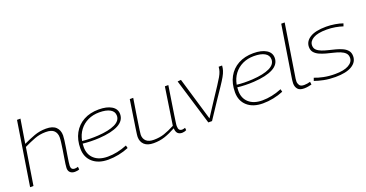

<svg xmlns="http://www.w3.org/2000/svg" viewBox="-36 -1414 3993 2097"><g transform="rotate(-20 1961.0 -365.0)"><path d="M539 -70Q539 -24 582 -24Q602 -24 620 -31L623 1Q611 6 596.5 8Q582 10 571 10Q539 10 518.5 -7.5Q498 -25 498 -60Q498 -74 502.5 -106.5Q507 -139 514 -180.5Q521 -222 527.5 -265Q534 -308 538.5 -344Q543 -380 543 -401Q543 -449 514.5 -478.5Q486 -508 418 -508Q349 -508 288.5 -485Q228 -462 160 -429L92 0H53L170 -740H210L165 -463Q233 -495 296.5 -518.5Q360 -542 434 -542Q511 -542 548 -506Q585 -470 585 -409Q585 -391 580.5 -355.5Q576 -320 569 -276.5Q562 -233 555 -190.5Q548 -148 543.5 -115.5Q539 -83 539 -70Z M1200 -38Q1145 -15 1083 -2.5Q1021 10 960 10Q846 10 779.5 -49Q713 -108 713 -208Q713 -310 754 -385Q795 -460 870 -501Q945 -542 1046 -542Q1140 -542 1195 -508.5Q1250 -475 1250 -415Q1250 -339 1171.5 -297Q1093 -255 946 -246Q897 -243 847 -244.5Q797 -246 755 -251Q753 -231 753 -210Q753 -124 809.5 -73.5Q866 -23 966 -23Q1075 -23 1192 -70ZM1041 -510Q968 -510 909 -482Q850 -454 811 -402.5Q772 -351 759 -280Q800 -275 847.5 -274Q895 -273 943 -276Q1070 -284 1140.5 -317.5Q1211 -351 1211 -410Q1211 -459 1166 -484.5Q1121 -510 1041 -510Z M1488 10Q1416 10 1380 -24Q1344 -58 1344 -114Q1344 -122 1346 -140.5Q1348 -159 1354.5 -201.5Q1361 -244 1373 -323Q1385 -402 1405 -532H1445Q1427 -422 1416 -350Q1405 -278 1398.5 -235Q1392 -192 1389 -170Q1386 -148 1385.5 -138.5Q1385 -129 1384 -124Q1384 -78 1413.5 -51Q1443 -24 1502 -24Q1569 -24 1624.5 -43Q1680 -62 1747 -97L1813 -532H1853Q1834 -408 1821 -326.5Q1808 -245 1801 -197Q1794 -149 1790.5 -125Q1787 -101 1786.5 -92.5Q1786 -84 1786 -80Q1786 -49 1797 -36Q1808 -23 1830 -23Q1835 -23 1845 -25Q1855 -27 1865 -31L1868 -3Q1856 4 1841.5 7Q1827 10 1818 10Q1786 10 1767.5 -8Q1749 -26 1747 -68Q1678 -30 1618 -10Q1558 10 1488 10Z M2167 1H2124L1962 -534L2002 -538L2151 -36Q2222 -146 2271 -220Q2320 -294 2352 -342.5Q2384 -391 2402 -422.5Q2420 -454 2428 -479Q2436 -504 2438 -532H2478Q2476 -502 2467.5 -474.5Q2459 -447 2439 -411.5Q2419 -376 2384 -324Q2349 -272 2295.5 -193Q2242 -114 2167 1Z M2997 -38Q2942 -15 2880 -2.5Q2818 10 2757 10Q2643 10 2576.5 -49Q2510 -108 2510 -208Q2510 -310 2551 -385Q2592 -460 2667 -501Q2742 -542 2843 -542Q2937 -542 2992 -508.5Q3047 -475 3047 -415Q3047 -339 2968.5 -297Q2890 -255 2743 -246Q2694 -243 2644 -244.5Q2594 -246 2552 -251Q2550 -231 2550 -210Q2550 -124 2606.5 -73.5Q2663 -23 2763 -23Q2872 -23 2989 -70ZM2838 -510Q2765 -510 2706 -482Q2647 -454 2608 -402.5Q2569 -351 2556 -280Q2597 -275 2644.5 -274Q2692 -273 2740 -276Q2867 -284 2937.5 -317.5Q3008 -351 3008 -410Q3008 -459 2963 -484.5Q2918 -510 2838 -510Z M3241 -740H3281L3187 -145Q3185 -134 3183 -120Q3181 -106 3181 -90Q3181 -67 3194.5 -46Q3208 -25 3249 -25Q3268 -25 3285 -28Q3302 -31 3320 -36L3324 -3Q3304 2 3281.5 6Q3259 10 3235 10Q3184 10 3162 -16Q3140 -42 3140 -82Q3140 -96 3142 -111Q3144 -126 3145 -135Z M3361 -31 3373 -64Q3414 -47 3475 -34.5Q3536 -22 3607 -22Q3710 -22 3765 -53Q3820 -84 3820 -134Q3820 -168 3799.5 -189Q3779 -210 3745 -223.5Q3711 -237 3670 -246.5Q3629 -256 3588.5 -267Q3548 -278 3514 -293.5Q3480 -309 3459 -333.5Q3438 -358 3438 -397Q3438 -462 3501 -502Q3564 -542 3690 -542Q3739 -542 3791 -533.5Q3843 -525 3881 -511L3870 -480Q3831 -493 3783.5 -501.5Q3736 -510 3683 -510Q3579 -510 3527.5 -479.5Q3476 -449 3476 -401Q3476 -368 3497 -348Q3518 -328 3552 -315Q3586 -302 3626.5 -292.5Q3667 -283 3708 -272Q3749 -261 3783 -245Q3817 -229 3837.5 -204Q3858 -179 3858 -139Q3858 -70 3791.5 -30Q3725 10 3600 10Q3527 10 3466 -2.5Q3405 -15 3361 -31Z"/></g></svg>

Font: Georama Extended ExtraLight
Style: Italic
Weight: 200
Width: 7
Italic angle: -9°
Designer: Jean-Baptiste Levee
Foundry: Production Type
Version: Version 1.000